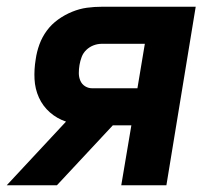

<svg xmlns="http://www.w3.org/2000/svg" viewBox="-29 -550 649 570"><path d="M-9 0 167 -189Q140 -198 119 -216.5Q98 -235 86.5 -260.5Q75 -286 73.5 -315Q72 -344 77 -374Q80 -396 88 -418Q96 -440 110 -459Q124 -478 143.5 -492Q163 -506 185 -515Q207 -524 229 -527Q251 -530 274 -530H552L465 0H331L361 -178H306L140 0ZM244 -288H379L401 -420H274Q261 -420 249 -415.5Q237 -411 227.5 -402Q218 -393 213.5 -381Q209 -369 207 -357Q205 -345 205 -333Q205 -321 209.5 -310.5Q214 -300 223.5 -294Q233 -288 244 -288Z"/></svg>

Font: Iosevka Curly XBdEx
Style: Italic
Weight: 800
Width: 7
Italic angle: -9°
Monospace: yes
Designer: Belleve Invis
Foundry: Belleve Invis
Version: Version 11.1.0; ttfautohint (v1.8.3)